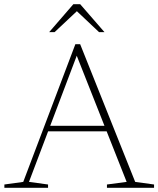

<svg xmlns="http://www.w3.org/2000/svg" viewBox="-20 -901 759 921"><path d="M198.5 -271V-297.5H503V-271ZM628.5 -28.5 719 -16V0H493V-16L587.5 -28.5L341.5 -650.5H354.5L119 -28.5L210.5 -16V0H1V-16L91.5 -28.5L341.5 -689H364.5ZM340 -855.5H357.5L242 -747H216L332 -881H364.5L481 -747H455Z"/></svg>

Font: Newsreader ExtraLight
Style: Regular
Weight: 250
Designer: Hugues Gentile
Foundry: Production Type
Version: Version 1.003